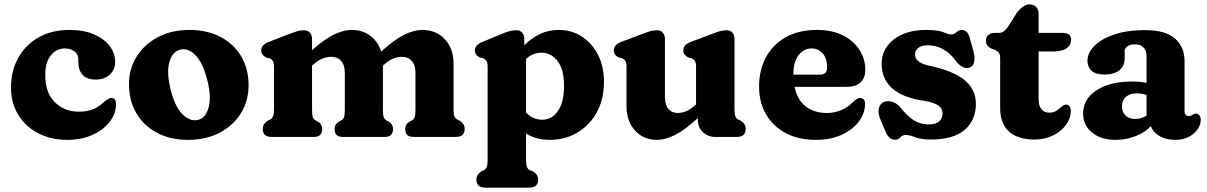

<svg xmlns="http://www.w3.org/2000/svg" viewBox="-20 -629 5544 882"><path d="M509 -344Q509 -310 484.8 -286.8Q460.5 -263.5 419.5 -263.5Q380 -263.5 360 -285Q340 -306.5 340 -340V-355.5Q340 -378.5 322.8 -392.5Q305.5 -406.5 277 -406.5Q240 -406.5 214 -375.2Q188 -344 188 -285Q188 -201.5 232.5 -158.8Q277 -116 342.5 -116Q382.5 -116 409.8 -128Q437 -140 459 -162Q481.5 -180 491.5 -179.5Q513 -178.5 513 -149.5Q512.5 -106.5 484 -69.5Q455.5 -32.5 405.2 -9.5Q355 13.5 289 13.5Q214 13.5 155.8 -16.8Q97.5 -47 64 -101.2Q30.5 -155.5 30.5 -227Q30.5 -303 63.5 -362.8Q96.5 -422.5 156.8 -457Q217 -491.5 299 -491.5Q364 -491.5 411 -471.5Q458 -451.5 483.5 -418Q509 -384.5 509 -344Z M850.5 -491.5Q932 -491.5 993.2 -459.2Q1054.5 -427 1088.2 -369.8Q1122 -312.5 1122 -237.5Q1122 -166 1087 -109.2Q1052 -52.5 989.2 -19.5Q926.5 13.5 844 13.5Q762.5 13.5 701.5 -18.8Q640.5 -51 606.5 -108.8Q572.5 -166.5 572.5 -243Q572.5 -312.5 607.5 -368.8Q642.5 -425 705 -458.2Q767.5 -491.5 850.5 -491.5ZM889 -78Q924 -86 938 -134.2Q952 -182.5 933 -258Q913.5 -338.5 879 -374.2Q844.5 -410 808 -401Q774 -393.5 759 -347Q744 -300.5 763 -221Q782.5 -140.5 817.2 -105.2Q852 -70 889 -78Z M1413.5 -450V-398.5Q1469.5 -448.5 1513.5 -470Q1557.5 -491.5 1596 -491.5Q1645.5 -491.5 1681.2 -464.5Q1717 -437.5 1731 -392Q1789.5 -445.5 1835.2 -468.5Q1881 -491.5 1920 -491.5Q1984 -491.5 2023.8 -448.5Q2063.5 -405.5 2063.5 -336.5V-126Q2063.5 -103 2067.8 -93.8Q2072 -84.5 2080.5 -80L2091 -75Q2102.5 -67 2108.5 -58.5Q2114.5 -50 2114.5 -37Q2114.5 0 2073.5 0H1878.5Q1841.5 0 1841.5 -37Q1841.5 -58 1860.5 -70L1872 -76Q1881 -80.5 1884.8 -90.5Q1888.5 -100.5 1888.5 -126V-293.5Q1888.5 -330 1871.5 -349Q1854.5 -368 1826 -368Q1806.5 -368 1786 -359.8Q1765.5 -351.5 1743.5 -331L1739 -327V-126Q1739 -100.5 1742.8 -90.8Q1746.5 -81 1755 -76L1766.5 -70Q1785.5 -58 1785.5 -37Q1785.5 0 1748.5 0H1554Q1517 0 1517 -37Q1517 -58 1536 -70L1547.5 -76Q1556.5 -80.5 1560.2 -90.5Q1564 -100.5 1564 -126V-293.5Q1564 -330 1547.2 -349Q1530.5 -368 1501.5 -368Q1482 -368 1461.5 -360Q1441 -352 1419 -332.5L1413.5 -328V-126Q1413.5 -100.5 1417.2 -90.5Q1421 -80.5 1429.5 -76L1441 -70Q1460 -58 1460 -37Q1460 0 1423 0H1228Q1187 0 1187 -37Q1187 -60 1210.5 -75L1221.5 -80Q1229.5 -84.5 1234 -93.8Q1238.5 -103 1238.5 -126V-321.5Q1238.5 -342 1233 -349.5Q1227.5 -357 1218.5 -361.5L1203.5 -364.5Q1193 -370 1186.5 -377.5Q1180 -385 1180 -397.5Q1180 -423.5 1215.5 -437L1309.5 -473Q1331.5 -481.5 1346.2 -485.8Q1361 -490 1377 -490Q1393.5 -490 1403.5 -479Q1413.5 -468 1413.5 -450Z M2388.5 -450V-421Q2422 -454.5 2461.2 -473Q2500.5 -491.5 2546.5 -491.5Q2606 -491.5 2653 -461Q2700 -430.5 2727.2 -377Q2754.5 -323.5 2754.5 -253.5Q2754.5 -173 2721.5 -113Q2688.5 -53 2632.2 -19.8Q2576 13.5 2505.5 13.5Q2444 13.5 2396.5 -15.5V107Q2396.5 130 2401 139.2Q2405.5 148.5 2413.5 153L2428 158Q2452 172.5 2452 196Q2452 233 2411 233H2209.5Q2168.5 233 2168.5 196Q2168.5 173 2192 158L2203 153Q2211 148.5 2215.5 139.2Q2220 130 2220 107V-321.5Q2220 -342 2214.5 -349.5Q2209 -357 2200 -361.5L2185 -364.5Q2174.5 -370 2168 -377.5Q2161.5 -385 2161.5 -397.5Q2161.5 -422.5 2197 -437L2284.5 -473Q2306 -482 2321 -486Q2336 -490 2352 -490Q2369 -490 2378.8 -479Q2388.5 -468 2388.5 -450ZM2467 -387Q2427 -387 2396.5 -358V-112Q2413 -94.5 2431.8 -86.8Q2450.5 -79 2471 -79Q2514.5 -79 2542.8 -119Q2571 -159 2571 -234Q2571 -310.5 2541.2 -348.8Q2511.5 -387 2467 -387Z M2858 -141.5V-321.5Q2858 -342 2852.5 -349.5Q2847 -357 2838 -361.5L2823 -364.5Q2812.5 -370 2806 -377.5Q2799.5 -385 2799.5 -397.5Q2799.5 -423.5 2835 -437L2930.5 -473Q2952.5 -481.5 2967.2 -485.8Q2982 -490 2998 -490Q3015 -490 3024.8 -479Q3034.5 -468 3034.5 -450V-184.5Q3034.5 -148 3050.2 -129Q3066 -110 3093.5 -110Q3112 -110 3131.5 -117.8Q3151 -125.5 3172 -144.5L3177.5 -149.5V-321.5Q3177.5 -342 3172 -349.5Q3166.5 -357 3157.5 -361.5L3142.5 -364.5Q3132 -370 3125.5 -377.5Q3119 -385 3119 -397.5Q3119 -423.5 3154.5 -437L3250 -473Q3272 -481.5 3286.8 -485.8Q3301.5 -490 3317.5 -490Q3334.5 -490 3344.2 -479Q3354 -468 3354 -450V-126Q3354 -103 3358.5 -93.8Q3363 -84.5 3371 -80L3382 -75Q3405.5 -60.5 3405.5 -37Q3405.5 0 3364.5 0H3265Q3232 0 3208.8 -22.2Q3185.5 -44.5 3185.5 -79V-86.5Q3127.5 -33 3082.5 -9.8Q3037.5 13.5 2998 13.5Q2936 13.5 2897 -29.5Q2858 -72.5 2858 -141.5Z M3955 -307.5Q3955 -270.5 3932.8 -250.2Q3910.5 -230 3869.5 -230H3630Q3642.5 -170 3681.5 -140Q3720.5 -110 3778 -110Q3815.5 -110 3847 -124.2Q3878.5 -138.5 3899.5 -161.5Q3921 -180.5 3932.5 -179.5Q3941 -178.5 3947.5 -172.2Q3954 -166 3954 -151Q3953.5 -108.5 3925.5 -71Q3897.5 -33.5 3846.8 -10Q3796 13.5 3727.5 13.5Q3648 13.5 3589.5 -17.5Q3531 -48.5 3499 -103.8Q3467 -159 3467 -231.5Q3467 -306.5 3498.2 -365.2Q3529.5 -424 3589 -457.8Q3648.5 -491.5 3734 -491.5Q3802 -491.5 3851.5 -466.8Q3901 -442 3928 -400.2Q3955 -358.5 3955 -307.5ZM3709 -406.5Q3673.5 -406.5 3649 -376.5Q3624.5 -346.5 3624.5 -286H3746.5Q3779.5 -286 3779.5 -318Q3779.5 -362 3758.8 -384.2Q3738 -406.5 3709 -406.5Z M4242.5 -421Q4212.5 -421 4198 -408.5Q4183.5 -396 4183.5 -378.5Q4183.5 -359.5 4199.8 -347Q4216 -334.5 4243.5 -328.5Q4358 -304.5 4410.5 -261.5Q4463 -218.5 4463 -152Q4463 -77.5 4411.8 -32.8Q4360.5 12 4254.5 12Q4212.5 12 4184.8 1.5Q4157 -9 4141 -9Q4125.5 -9 4116.2 2Q4107 13 4092 13Q4078 13 4066.8 3.8Q4055.5 -5.5 4047 -26.5L4023 -83.5Q4011.5 -113.5 4018 -134.2Q4024.5 -155 4042 -161.5Q4060 -167.5 4080.8 -160.8Q4101.5 -154 4116 -136Q4141.5 -102 4173.2 -79.8Q4205 -57.5 4247.5 -57.5Q4279.5 -57.5 4294.8 -72Q4310 -86.5 4310 -108.5Q4310 -152 4230.5 -165Q4127 -179.5 4078.5 -223.2Q4030 -267 4030 -335.5Q4030 -382 4055.8 -417Q4081.5 -452 4127.2 -471.8Q4173 -491.5 4233 -491.5Q4288 -491.5 4313.8 -481Q4339.5 -470.5 4347.5 -470.5Q4362.5 -470.5 4373.5 -481Q4384.5 -491.5 4398.5 -491.5Q4410 -491.5 4419.8 -483Q4429.5 -474.5 4435 -454.5L4453 -389Q4459 -365 4455 -344.2Q4451 -323.5 4431.5 -318Q4400.5 -310 4369.5 -351Q4346 -384 4313 -402.5Q4280 -421 4242.5 -421Z M4546.5 -402 4534 -406Q4522.5 -411.5 4515.8 -420Q4509 -428.5 4509 -442.5Q4509 -458 4520 -468Q4531 -478 4549 -478H4571Q4592.5 -478 4613.5 -510.5L4651 -570Q4662.5 -586.5 4678.5 -597.8Q4694.5 -609 4708.5 -609Q4727.5 -609 4739.2 -597.8Q4751 -586.5 4751 -566V-478H4862Q4900.5 -478 4900.5 -446Q4900.5 -423 4880.5 -407.8Q4860.5 -392.5 4814 -392.5H4751V-175.5Q4751 -111.5 4801 -111.5Q4820.5 -111.5 4834 -121Q4847.5 -130.5 4857.8 -139.8Q4868 -149 4879 -148.5Q4887.5 -148 4893.5 -140Q4899.5 -132 4899 -118.5Q4898.5 -84 4876 -54.2Q4853.5 -24.5 4816 -6.2Q4778.5 12 4733 12Q4657 12 4615.8 -24Q4574.5 -60 4574.5 -134.5V-359.5Q4574.5 -380.5 4567 -388.2Q4559.5 -396 4546.5 -402Z M4955.5 -107Q4955.5 -174 5017 -214.2Q5078.5 -254.5 5180.5 -254.5Q5217.5 -254.5 5247 -248.5V-370.5Q5247 -396 5232.8 -410.8Q5218.5 -425.5 5193 -425.5Q5172.5 -425.5 5159.5 -416.5Q5146.5 -407.5 5146.5 -394V-362Q5146.5 -326 5122 -306.2Q5097.5 -286.5 5052.5 -286.5Q5013.5 -286.5 4994.5 -303.8Q4975.5 -321 4975.5 -351Q4975.5 -384 5005.2 -416Q5035 -448 5094.2 -469.2Q5153.5 -490.5 5242 -490.5Q5333 -490.5 5377.2 -452.2Q5421.5 -414 5421.5 -348.5V-117Q5421.5 -108.5 5426.2 -102.2Q5431 -96 5441.5 -96Q5448 -96 5451.8 -97.8Q5455.5 -99.5 5458.5 -101.5Q5461.5 -103.5 5464.2 -105.2Q5467 -107 5471.5 -107Q5483 -107 5489.5 -99Q5496 -91 5496 -79Q5496 -57 5481.8 -35.8Q5467.5 -14.5 5441.2 -0.5Q5415 13.5 5379.5 13.5Q5338 13.5 5307.5 -3.5Q5277 -20.5 5267 -49.5Q5238.5 -19.5 5195.2 -3Q5152 13.5 5104.5 13.5Q5037.5 13.5 4996.5 -20.2Q4955.5 -54 4955.5 -107ZM5134 -141.5Q5134 -113.5 5150.8 -98Q5167.5 -82.5 5194 -82.5Q5223 -82.5 5247 -98V-192.5Q5225.5 -200 5201 -200Q5170.5 -200 5152.2 -184Q5134 -168 5134 -141.5Z"/></svg>

Font: Fraunces 9pt SuperSoft
Style: Bold
Weight: 700
Version: Version 1.000;[b76b70a41]